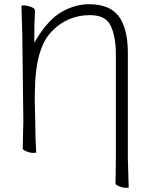

<svg xmlns="http://www.w3.org/2000/svg" viewBox="-20 -723 715 913"><path d="M588 32 592 169Q588 170 576 170Q564 170 546.5 163Q529 156 529 149Q530 138 530 113L531 19V-465Q531 -546 507.5 -598.5Q484 -651 408 -651Q298 -651 223 -570.5Q148 -490 146 -292Q144 -249 148 -134V-113Q148 -74 152 3Q147 4 135.5 4Q124 4 106 -3Q88 -10 88 -18L91 -147L86 -558L82 -696Q86 -697 98 -697Q110 -697 128 -690Q146 -683 146 -675V-657Q143 -621 143 -538V-520L152 -535Q211 -632 275 -667.5Q339 -703 403 -703Q515 -703 556 -628Q588 -570 588 -470Z"/></svg>

Font: LXGW WenKai Light
Style: Regular
Weight: 300
Designer: LXGW / Fontworks Inc.
Foundry: LXGW / Fontworks Inc.
Version: Version 1.501; October 10, 2024